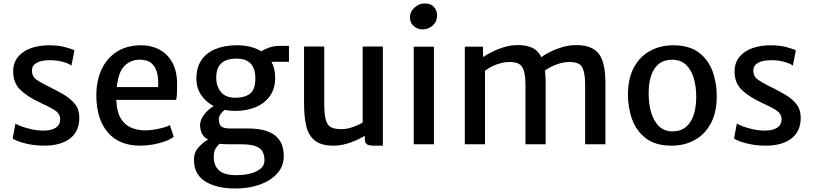

<svg xmlns="http://www.w3.org/2000/svg" viewBox="-20 -822 4630 1094"><path d="M52 -33 68 -118Q75.5 -112.5 99.2 -103.2Q123 -94 156.2 -86.2Q189.5 -78.5 225 -78Q273 -77.5 298 -94.5Q323 -111.5 323 -142Q323 -174.5 290.2 -195Q257.5 -215.5 207 -238Q139.5 -269 97 -309Q54.5 -349 55 -417Q56 -466.5 83.8 -499.2Q111.5 -532 157.5 -548Q203.5 -564 260 -564Q312.5 -564 352 -553.2Q391.5 -542.5 404 -535L387 -448Q373.5 -459.5 339 -469.2Q304.5 -479 266 -479Q215 -479 189 -464.2Q163 -449.5 162 -423Q161.5 -386.5 187.2 -368.5Q213 -350.5 249 -333Q300.5 -308 342 -283.8Q383.5 -259.5 407.8 -228.2Q432 -197 432 -151Q432 -73 378.5 -32.5Q325 8 232 8Q174.5 8 123.5 -5Q72.5 -18 52 -33Z M779 8Q659 8 594 -68Q529 -144 529 -279Q529 -360 557.8 -424Q586.5 -488 642.8 -525.5Q699 -563 781 -564Q837 -565 883.5 -542Q930 -519 958.5 -471.8Q987 -424.5 989 -353Q989 -321.5 988.5 -296.8Q988 -272 984 -253H643Q643 -249.5 643 -246Q646 -183 668.5 -146.5Q691 -110 727.5 -94.5Q764 -79 809 -79Q828 -79 855.5 -83.2Q883 -87.5 908.8 -94.2Q934.5 -101 948 -109L970 -43Q951.5 -28 919.8 -16.5Q888 -5 851 1.5Q814 8 779 8ZM775 -482Q726.5 -482 690.5 -447.8Q654.5 -413.5 645.5 -326H881Q883.5 -366 876.2 -401.8Q869 -437.5 845.2 -459.8Q821.5 -482 775 -482Z M1319.5 -190Q1289 -190 1261 -196Q1247 -186.5 1237 -172Q1227 -157.5 1227 -142Q1227 -111.5 1241.8 -100.8Q1256.5 -90 1291 -90H1391Q1455.5 -90 1496 -76.5Q1536.5 -63 1558.5 -40.2Q1580.5 -17.5 1588.8 10.2Q1597 38 1597 67Q1597 125 1559.5 166.5Q1522 208 1459.8 230Q1397.5 252 1323 252Q1213 252 1149 211.5Q1085 171 1085 88Q1085 47 1110.8 18Q1136.5 -11 1165.5 -26.5Q1138.5 -41.5 1129.2 -64.2Q1120 -87 1120 -109Q1120 -137 1141.2 -166.5Q1162.5 -196 1197.5 -217.5Q1152.5 -241 1125.8 -281.2Q1099 -321.5 1099 -373Q1099 -438 1128 -480Q1157 -522 1207.5 -542.5Q1258 -563 1321.5 -564Q1363.5 -565 1401.5 -556.5Q1439.5 -548 1469 -529.5Q1485.5 -541 1512.8 -550.8Q1540 -560.5 1570.5 -560.5H1626.5V-470H1526.5Q1548 -431 1548 -379Q1548 -318 1518.5 -275.8Q1489 -233.5 1437.5 -211.8Q1386 -190 1319.5 -190ZM1322.5 -265Q1374 -265 1404.5 -288.2Q1435 -311.5 1435 -375.5Q1435 -488 1328 -488Q1297 -488 1270.5 -479Q1244 -470 1228 -446Q1212 -422 1212 -377.5Q1212 -332 1238.2 -298.5Q1264.5 -265 1322.5 -265ZM1198 72Q1198 121.5 1227.8 148.8Q1257.5 176 1327 176Q1370 176 1406.5 166.8Q1443 157.5 1465 138.8Q1487 120 1487 92Q1487 62.5 1476.2 42Q1465.5 21.5 1436.2 10.8Q1407 0 1351 0H1296Q1277 0 1260.8 -0.5Q1244.5 -1 1230.5 -2.5Q1218 8.5 1208 25.5Q1198 42.5 1198 72Z M1881.5 8Q1809 8 1772.8 -22Q1736.5 -52 1724.5 -105.8Q1712.5 -159.5 1712.5 -231V-557H1827.5V-232Q1827.5 -166 1837.8 -135Q1848 -104 1869.8 -95Q1891.5 -86 1926.5 -86Q1957.5 -86 1993 -99Q2028.5 -112 2046.5 -124V-557H2161.5V8H2108.5Q2085.5 8 2072 1.2Q2058.5 -5.5 2058.5 -33V-48.5Q2024.5 -26.5 1975.2 -9.2Q1926 8 1881.5 8Z M2337.5 0V-556H2452.5V0ZM2388.5 -654.5Q2359.5 -654.5 2337.8 -673Q2316 -691.5 2316 -723.5Q2316 -756 2342.2 -779.2Q2368.5 -802.5 2399 -802.5Q2434.5 -802.5 2452.5 -782.5Q2470.5 -762.5 2470.5 -733.5Q2470.5 -699 2445.8 -676.8Q2421 -654.5 2388.5 -654.5Z M2628.5 0V-556H2732L2732.5 -497Q2753 -511 2783.8 -526.5Q2814.5 -542 2850.5 -553Q2886.5 -564 2922.5 -565Q2976 -566.5 3011 -550.5Q3046 -534.5 3064.5 -496.5Q3085 -512 3116.5 -527.5Q3148 -543 3185 -553.8Q3222 -564.5 3259.5 -565Q3349 -566.5 3389.2 -519Q3429.5 -471.5 3429.5 -349V0H3314V-341.5Q3314 -410 3296.2 -440.5Q3278.5 -471 3216.5 -468.5Q3187.5 -468 3150.8 -454.5Q3114 -441 3085 -420Q3089 -389 3089 -348.5V0H2974V-341.5Q2974 -410 2955.2 -440.5Q2936.5 -471 2875.5 -468.5Q2849.5 -468 2812.8 -455.8Q2776 -443.5 2743.5 -419V0Z M3806 8Q3715.5 8 3660.8 -33.5Q3606 -75 3581.5 -142.8Q3557 -210.5 3558 -290Q3559.5 -379.5 3593.5 -440.5Q3627.5 -501.5 3685.5 -532.8Q3743.5 -564 3816 -564Q3907 -564 3961.8 -522.8Q4016.5 -481.5 4040.8 -413.8Q4065 -346 4064 -267Q4062.5 -177.5 4028.8 -116.2Q3995 -55 3937.2 -23.5Q3879.5 8 3806 8ZM3809 -73.5Q3877.5 -72.5 3912.2 -125.2Q3947 -178 3947 -271.5Q3947 -329.5 3933 -376.8Q3919 -424 3889.2 -452.5Q3859.5 -481 3813 -481.5Q3745 -483 3710.5 -432.5Q3676 -382 3676 -288.5Q3676 -230.5 3690 -182Q3704 -133.5 3733.5 -104Q3763 -74.5 3809 -73.5Z M4162.5 -33 4178.5 -118Q4186 -112.5 4209.8 -103.2Q4233.5 -94 4266.8 -86.2Q4300 -78.5 4335.5 -78Q4383.5 -77.5 4408.5 -94.5Q4433.5 -111.5 4433.5 -142Q4433.5 -174.5 4400.8 -195Q4368 -215.5 4317.5 -238Q4250 -269 4207.5 -309Q4165 -349 4165.5 -417Q4166.5 -466.5 4194.2 -499.2Q4222 -532 4268 -548Q4314 -564 4370.5 -564Q4423 -564 4462.5 -553.2Q4502 -542.5 4514.5 -535L4497.5 -448Q4484 -459.5 4449.5 -469.2Q4415 -479 4376.5 -479Q4325.5 -479 4299.5 -464.2Q4273.5 -449.5 4272.5 -423Q4272 -386.5 4297.8 -368.5Q4323.5 -350.5 4359.5 -333Q4411 -308 4452.5 -283.8Q4494 -259.5 4518.2 -228.2Q4542.5 -197 4542.5 -151Q4542.5 -73 4489 -32.5Q4435.5 8 4342.5 8Q4285 8 4234 -5Q4183 -18 4162.5 -33Z"/></svg>

Font: Merriweather Sans
Style: Regular
Weight: 400
Designer: Eben Sorkin
Foundry: Eben Sorkin
Version: Version 1.008; ttfautohint (v1.7.19-72a1) -l 8 -r 50 -G 200 